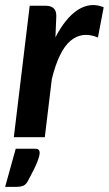

<svg xmlns="http://www.w3.org/2000/svg" viewBox="-34 -536 425 750"><path d="M182.5 -390Q202 -428 224.2 -455.2Q246.5 -482.5 270.5 -497.8Q294.5 -513 320 -515.8Q345.5 -518.5 371 -507.5L348.5 -389.5Q287.5 -415 241.8 -377Q196 -339 168.5 -227.5L141 0H20L82 -513.5H145Q164.5 -513.5 175.2 -504Q186 -494.5 186 -473.5ZM103 45Q114.5 45 117.8 50Q121 55 121 60Q121 65.5 119 74Q117 82.5 112 95.5Q107 108.5 97.8 127.2Q88.5 146 74.5 172Q66.5 186 56 190Q45.5 194 29.5 194H-14L27.5 45Z"/></svg>

Font: Lato 2
Style: Bold Italic
Weight: 700
Italic angle: -7°
Designer: Lukasz Dziedzic with Adam Twardoch and Botio Nikoltchev
Foundry: tyPoland Lukasz Dziedzic
Version: Version 2.015; 2015-08-06; http://www.latofonts.com/